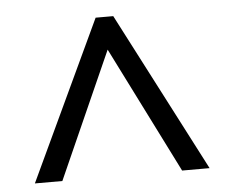

<svg xmlns="http://www.w3.org/2000/svg" viewBox="-40 -765 653 543"><g transform="rotate(-5 286.0 -493.0)"><path d="M38 -267 250 -719H300L534 -267H456L276 -626L116 -267Z"/></g></svg>

Font: Noto Sans Nabataean
Style: Regular
Weight: 400
Designer: Monotype Design Team
Foundry: Monotype Imaging Inc.
Version: Version 2.001; ttfautohint (v1.8.4.7-5d5b)